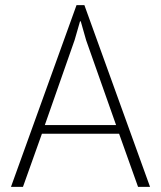

<svg xmlns="http://www.w3.org/2000/svg" viewBox="-20 -731 630 751"><path d="M445.8 -208H144L69.8 0H22.9L279.3 -710.9H310.1L566.9 0H520ZM155.3 -241.7H434.1L316.9 -573.7L295.9 -647.5H293L272 -574.7Z"/></svg>

Font: Ufes Sans Thin
Style: Regular
Weight: 100
Designer: Ricardo Esteves & Thais Bronze
Foundry: ProDesignUfes - Ricardo Esteves, Thais Bronze (This is a derivative work, based on Roboto family, by Christian Robertson
Version: Version 2.0